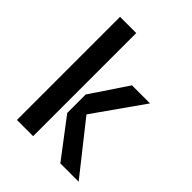

<svg xmlns="http://www.w3.org/2000/svg" viewBox="-213 -879 999 999"><g transform="rotate(45 287.0 -379.5)"><path d="M319.3 -276.4 538.1 0H403.3L243.2 -210.9V-346.7L379.9 -550.8H512.7ZM84 0V-758.8H203.1V0Z"/></g></svg>

Font: Allerta
Style: Stencil
Weight: 400
Designer: Matt McInerney
Foundry: Matt McInerney
Version: Version 1.0